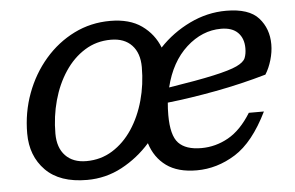

<svg xmlns="http://www.w3.org/2000/svg" viewBox="-43 -583 1003 653"><g transform="rotate(-5 458.5 -256.0)"><path d="M354 -522Q420.5 -522 461.8 -492.5Q503 -463 521 -416.5Q565.5 -464 625.5 -493Q685.5 -522 750 -522Q828 -522 860.8 -485.2Q893.5 -448.5 893.5 -395Q893.5 -369 885.5 -341.8Q877.5 -314.5 864.5 -294Q779.5 -269.5 691.2 -253Q603 -236.5 525.5 -228Q523.5 -207.5 523.5 -185.5Q523.5 -116 548.2 -90Q573 -64 626 -64Q675 -64 718.5 -88.5Q762 -113 797 -169.5H848.5Q799 -68.5 736.2 -29.2Q673.5 10 604 10Q539.5 10 500.5 -18.2Q461.5 -46.5 446 -96.5Q404 -49 348.8 -19.5Q293.5 10 229.5 10Q136.5 10 88.2 -39Q40 -88 40 -165Q40 -237 64 -301.5Q88 -366 131 -415.8Q174 -465.5 231 -493.8Q288 -522 354 -522ZM727.5 -462.5Q663 -462.5 609.2 -413.8Q555.5 -365 534.5 -279Q633.5 -294.5 688.8 -306.8Q744 -319 768.5 -330.5Q793 -342 798.8 -356Q804.5 -370 804.5 -389.5Q804.5 -423 785 -442.8Q765.5 -462.5 727.5 -462.5ZM232.5 -54Q282 -54 321.8 -78.8Q361.5 -103.5 389.8 -146Q418 -188.5 433 -242.8Q448 -297 448 -356Q448 -404 422.5 -431Q397 -458 351 -458Q301.5 -458 261.8 -433.2Q222 -408.5 193.8 -366Q165.5 -323.5 150.5 -269.2Q135.5 -215 135.5 -156Q135.5 -108 161.2 -81Q187 -54 232.5 -54Z"/></g></svg>

Font: Newsreader Caption
Style: Italic
Weight: 400
Italic angle: -17°
Designer: Hugues Gentile
Foundry: Production Type
Version: Version 1.001